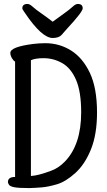

<svg xmlns="http://www.w3.org/2000/svg" viewBox="-20 -936 540 970"><path d="M128.9 14.2Q74.2 14.2 52.5 10Q30.8 5.9 25.4 -2.7Q20 -11.2 20 -16.1Q20 -42 56.2 -42V-625Q48.8 -627.9 40.5 -641.8Q32.2 -655.8 32.2 -668.9Q32.2 -699.2 147 -713.9Q178.2 -717.8 209 -717.8Q279.8 -717.8 338.9 -680.9Q397.9 -644 434.1 -567.6Q470.2 -491.2 470.2 -367.2Q470.2 -257.8 439.7 -181.9Q409.2 -106 360.6 -62Q312 -18.1 268.1 -5.1Q224.1 7.8 192.6 10.5Q161.1 13.2 128.9 14.2ZM136.2 -46.9Q172.9 -48.8 237.8 -73.2Q274.9 -85.9 308.1 -120.1Q390.1 -205.1 390.1 -368.2Q390.1 -473.1 364 -533Q337.9 -592.8 293.9 -617.4Q250 -642.1 200.2 -642.1Q158.2 -642.1 136.2 -631.8ZM246.1 -744.1Q190.9 -744.1 105 -872.1Q92.8 -888.2 92.8 -894Q92.8 -916 119.1 -916Q129.9 -916 145 -902.1Q160.2 -888.2 191.2 -866.7Q222.2 -845.2 246.1 -826.2Q272 -845.2 302 -866.7Q332 -888.2 346.9 -902.1Q361.8 -916 373 -916Q397.9 -916 397.9 -894Q397.9 -876 317.9 -790Q305.2 -775.9 291.5 -760Q277.8 -744.1 246.1 -744.1Z"/></svg>

Font: LXGW WenKai Mono GB Screen
Style: Regular
Weight: 400
Monospace: yes
Designer: LXGW / Fontworks Inc.
Foundry: LXGW / Fontworks Inc.
Version: Version 1.510;January 18,2025